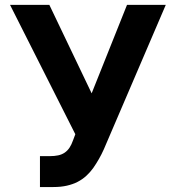

<svg xmlns="http://www.w3.org/2000/svg" viewBox="-20 -747 711 777"><path d="M179.7 -727.3 350.9 -369.3 494 -727.3H650.9L400.2 -142.8Q391 -122.2 380.3 -103.5Q369.7 -84.9 357.6 -67.5Q345.2 -50.1 329.5 -35.7Q313.9 -21.3 294.4 -11.2Q274.9 -1.1 250.5 4.4Q226.2 9.9 196.4 9.9H141.7V-115.1H181.1Q200.6 -115.1 215.4 -118.3Q230.1 -121.4 241.5 -129.1Q252.8 -136.7 261.2 -149.1Q269.5 -161.6 275.9 -180L284.8 -203.8L20.6 -727.3Z"/></svg>

Font: Inter P
Style: Bold
Weight: 700
Designer: Rasmus Andersson
Foundry: rsms
Version: Version 3.018;git-588b23468